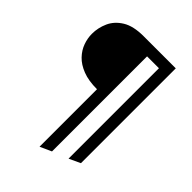

<svg xmlns="http://www.w3.org/2000/svg" viewBox="-251 -812 1121 1121"><g transform="rotate(45 310.0 -251.0)"><path d="M285.5 191.5V-283Q215.5 -283 167.5 -301.8Q119.5 -320.5 90.5 -351Q61.5 -381.5 48.5 -418Q35.5 -454.5 35.5 -490.5Q35.5 -541 56.5 -587.8Q77.5 -634.5 126.2 -664.5Q175 -694.5 258.5 -694.5H524.5V88.5L454.5 121V-625.5H356.5V159.5Z"/></g></svg>

Font: Overpass Light
Style: Regular
Weight: 300
Designer: Delve Withrington, Dave Bailey, Thomas Jockin
Foundry: Delve Fonts LLC
Version: Version 4.000; ttfautohint (v1.8.3)